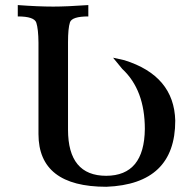

<svg xmlns="http://www.w3.org/2000/svg" viewBox="-20 -713 747 743"><path d="M391.6 9.8Q128.9 9.8 128.9 -194.3V-548.3Q128.4 -600.6 120.6 -625Q112.8 -649.4 48.8 -649.4V-693.4Q127.4 -687.5 186 -687.5Q237.3 -687.5 321.8 -693.4V-649.4Q258.3 -649.4 250.7 -626.5Q243.2 -603.5 243.2 -549.3V-211.4Q243.2 -32.7 391.1 -32.7Q538.6 -33.2 540.5 -213.9Q540.5 -365.2 453.1 -446.3L417.5 -489.7L461.4 -480Q653.8 -419.9 658.2 -246.1Q658.2 -0.5 391.6 9.8Z"/></svg>

Font: Kelvinch
Style: Bold
Weight: 700
Designer: Paul James Miller
Foundry: High-Logic / Made with FontCreator
Version: Version 3.501;March 28, 2021;FontCreator 13.0.0.2683 64-bit